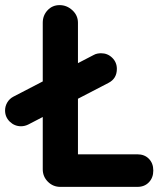

<svg xmlns="http://www.w3.org/2000/svg" viewBox="-87 -730 650 750"><path d="M148.8 0Q120.2 0 100.1 -20.1Q80 -40.2 80 -68.8V-641.2Q80 -669.8 98.8 -689.9Q117.5 -710 145.8 -710Q174 -710 195.8 -689.9Q217.5 -669.8 217.5 -641.2V-127.2H449.8Q477.5 -127.2 494.6 -109.7Q511.8 -92.2 511.8 -63.8Q511.8 -35.8 494.6 -17.9Q477.5 0 449.8 0ZM-4.8 -236.8Q-30.2 -236.8 -48.8 -254.8Q-67.2 -272.8 -67.2 -298.5Q-67.2 -315.5 -58.4 -330.1Q-49.5 -344.8 -34.5 -352.5L278.5 -515Q285.8 -519.2 293.5 -520.6Q301.2 -522 307.8 -522Q333.5 -522 351.5 -504.2Q369.5 -486.5 369.5 -461Q369.5 -423 336.8 -406.2L23.8 -243.8Q9.8 -236.8 -4.8 -236.8Z"/></svg>

Font: National Park
Style: Regular
Weight: 400
Designer: Andrea Herstowski, Ben Hoepner
Version: Version 1.009